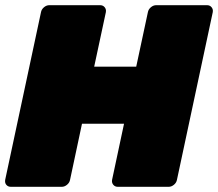

<svg xmlns="http://www.w3.org/2000/svg" viewBox="-23 -720 841 740"><path d="M19 0Q8 0 1.5 -7.5Q-5 -15 -3 -27L135 -673Q137 -684 146.5 -692Q156 -700 167 -700H363Q374 -700 380.5 -692Q387 -684 385 -673L340 -463H502L547 -673Q549 -684 558.5 -692Q568 -700 579 -700H775Q786 -700 792.5 -692Q799 -684 797 -673L659 -27Q657 -16 647.5 -8Q638 0 627 0H431Q420 0 413.5 -8Q407 -16 409 -27L455 -243H293L247 -27Q245 -16 235.5 -8Q226 0 215 0Z"/></svg>

Font: Rubik Light Black
Style: Italic
Weight: 900
Italic angle: -12°
Version: Version 2.104